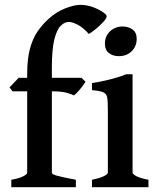

<svg xmlns="http://www.w3.org/2000/svg" viewBox="-20 -777 661 797"><path d="M26.9 0V-30.8Q60.1 -36.6 76.4 -45.2Q92.8 -53.7 92.8 -59.6V-397.9H32.2L19.5 -414.1L57.6 -454.1H92.8V-469.2Q92.8 -530.8 103.8 -572.8Q114.7 -614.7 134.5 -644.3Q154.3 -673.8 180.2 -697.3Q212.9 -727.5 250.5 -742.2Q288.1 -756.8 314 -756.8Q340.3 -756.8 365.2 -747.6Q390.1 -738.3 406.5 -727.1Q422.9 -715.8 422.9 -710Q422.9 -701.2 408.2 -685.3Q393.6 -669.4 376 -655.3Q358.4 -641.1 348.6 -636.2Q325.7 -662.1 303 -674.1Q280.3 -686 265.6 -686Q249 -686 232.7 -670.7Q216.3 -655.3 205.8 -614.3Q195.3 -573.2 195.3 -496.1V-454.1H318.4L335 -437.5Q325.7 -422.4 310.8 -404.8Q295.9 -387.2 287.1 -380.9Q275.9 -386.7 255.1 -392.3Q234.4 -397.9 195.3 -397.9V-59.6Q195.3 -53.7 216.6 -47.6Q237.8 -41.5 294.9 -30.8V0ZM473.6 -543.9Q448.2 -543.9 431.9 -556.9Q415.5 -569.8 415.5 -595.7Q415.5 -627.4 437 -647.2Q458.5 -667 488.8 -667Q513.2 -667 530.3 -654.5Q547.4 -642.1 547.4 -615.7Q547.4 -584.5 526.4 -564.2Q505.4 -543.9 473.6 -543.9ZM361.8 0V-30.8Q395 -37.6 411.4 -45.9Q427.7 -54.2 427.7 -60.5V-319.8Q427.7 -353.5 425.5 -370.1Q423.3 -386.7 409.9 -393.3Q396.5 -399.9 361.8 -402.8V-432.1Q399.9 -438 436.8 -447.3Q473.6 -456.5 503.9 -468.8H530.3V-60.5Q530.3 -54.7 545.4 -46.1Q560.5 -37.6 596.2 -30.8V0Z"/></svg>

Font: David Libre Medium
Style: Regular
Weight: 500
Designer: Ismar David, J. Victor Gaultney, Annie Olsen and Meir Sadan
Foundry: Monotype Imaging Inc. & SIL International
Version: Version 1.100; ttfautohint (v1.8.4.7-5d5b)